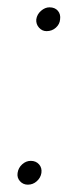

<svg xmlns="http://www.w3.org/2000/svg" viewBox="-20 -496 215 524"><path d="M28 -24Q30 -38 40.5 -47.5Q51 -57 64 -57Q78 -57 86.5 -47.5Q95 -38 93 -24Q91 -11 80.5 -1.5Q70 8 56 8Q43 8 34.5 -1.5Q26 -11 28 -24ZM79 -443Q81 -457 92 -466.5Q103 -476 115 -476Q130 -476 138 -466.5Q146 -457 144 -443Q143 -430 132.5 -420.5Q122 -411 107 -411Q95 -411 86.5 -420.5Q78 -430 79 -443Z"/></svg>

Font: Aleo Thin
Style: Italic
Weight: 250
Italic angle: -7°
Designer: Alessio Laiso
Foundry: Alessio Laiso
Version: Version 2.001;gftools[0.9.29]